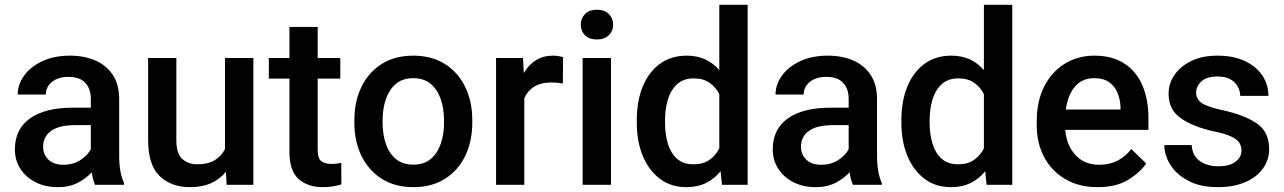

<svg xmlns="http://www.w3.org/2000/svg" viewBox="-20 -770 5351 800"><path d="M376 0Q367.2 -19.5 362.3 -52.2Q339.4 -26.9 304.2 -8.5Q269 9.8 220.7 9.8Q168.9 9.8 128.4 -10.7Q87.9 -31.2 64.9 -66.9Q42 -102.5 42 -147.5Q42 -231.4 104.7 -276.4Q167.5 -321.3 283.2 -321.3H358.4V-357.9Q358.4 -399.9 335.4 -424.8Q312.5 -449.7 265.1 -449.7Q222.2 -449.7 196.5 -428.7Q170.9 -407.7 170.9 -376H53.7Q53.7 -418 80.6 -455.1Q107.4 -492.2 156.2 -515.1Q205.1 -538.1 271.5 -538.1Q331.1 -538.1 377.2 -518.1Q423.3 -498 450 -457.8Q476.6 -417.5 476.6 -356.9V-122.1Q476.6 -50.3 496.6 -7.8V0ZM243.7 -83.5Q285.6 -83.5 315.7 -103.5Q345.7 -123.5 358.4 -148.4V-248.5H292Q226.1 -248.5 192.9 -224.6Q159.7 -200.7 159.7 -158.7Q159.7 -126.5 181.6 -105Q203.6 -83.5 243.7 -83.5Z M924.3 0 921.4 -54.2Q897 -23.9 859.9 -7.1Q822.8 9.8 772 9.8Q693.8 9.8 645.5 -36.1Q597.2 -82 597.2 -187V-528.3H714.8V-186Q714.8 -128.4 740.2 -106.9Q765.6 -85.4 800.8 -85.4Q847.2 -85.4 875.2 -102.8Q903.3 -120.1 917.5 -148.9V-528.3H1035.6V0Z M1397.9 -528.3V-442.4H1303.7V-146Q1303.7 -108.9 1319.3 -97.9Q1335 -86.9 1360.4 -86.9Q1372.6 -86.9 1383.8 -88.4Q1395 -89.8 1401.9 -91.3L1402.3 -1.5Q1387.7 2.9 1368.4 6.3Q1349.1 9.8 1324.2 9.8Q1263.2 9.8 1224.6 -23.7Q1186 -57.1 1186 -138.7V-442.4H1100.1V-528.3H1186V-657.7H1303.7V-528.3Z M1456.5 -258.3V-269.5Q1456.5 -346.2 1485.6 -407Q1514.6 -467.8 1569.6 -502.9Q1624.5 -538.1 1701.7 -538.1Q1779.3 -538.1 1834.5 -502.9Q1889.6 -467.8 1918.7 -407Q1947.8 -346.2 1947.8 -269.5V-258.3Q1947.8 -181.6 1918.7 -121.1Q1889.6 -60.5 1834.7 -25.4Q1779.8 9.8 1702.6 9.8Q1625 9.8 1570.1 -25.4Q1515.1 -60.5 1485.8 -121.1Q1456.5 -181.6 1456.5 -258.3ZM1574.2 -269.5V-258.3Q1574.2 -210.4 1587.6 -170.9Q1601.1 -131.3 1629.4 -107.7Q1657.7 -84 1702.6 -84Q1746.6 -84 1774.7 -107.7Q1802.7 -131.3 1816.4 -170.9Q1830.1 -210.4 1830.1 -258.3V-269.5Q1830.1 -316.4 1816.7 -356.2Q1803.2 -396 1774.9 -420.2Q1746.6 -444.3 1701.7 -444.3Q1657.2 -444.3 1629.2 -420.2Q1601.1 -396 1587.6 -356.2Q1574.2 -316.4 1574.2 -269.5Z M2326.2 -531.7 2325.2 -422.4Q2301.8 -426.3 2277.3 -426.3Q2233.4 -426.3 2205.6 -408.7Q2177.7 -391.1 2164.6 -360.4V0H2046.9V-528.3H2159.2L2162.6 -465.8Q2182.1 -499.5 2212.6 -518.8Q2243.2 -538.1 2284.2 -538.1Q2294.9 -538.1 2307.4 -536.1Q2319.8 -534.2 2326.2 -531.7Z M2399.9 -667Q2399.9 -693.8 2417.7 -711.7Q2435.5 -729.5 2467.3 -729.5Q2498.5 -729.5 2516.6 -711.7Q2534.7 -693.8 2534.7 -667Q2534.7 -640.6 2516.6 -623Q2498.5 -605.5 2467.3 -605.5Q2435.5 -605.5 2417.7 -623Q2399.9 -640.6 2399.9 -667ZM2525.9 -528.3V0H2407.7V-528.3Z M2633.3 -258.3V-268.6Q2633.3 -349.1 2658.2 -409.7Q2683.1 -470.2 2729.7 -504.2Q2776.4 -538.1 2840.8 -538.1Q2884.8 -538.1 2918.5 -522.5Q2952.1 -506.8 2977.1 -478V-750H3095.2V0H2988.3L2982.4 -56.6Q2957 -24.9 2921.6 -7.6Q2886.2 9.8 2839.8 9.8Q2775.9 9.8 2729.5 -25.1Q2683.1 -60.1 2658.2 -120.6Q2633.3 -181.2 2633.3 -258.3ZM2751 -268.6V-258.3Q2751 -210.4 2762.9 -171.1Q2774.9 -131.8 2801 -108.6Q2827.1 -85.4 2869.6 -85.4Q2909.7 -85.4 2936 -103.8Q2962.4 -122.1 2977.1 -151.9V-377.4Q2962.4 -407.2 2936.3 -425.3Q2910.2 -443.4 2870.6 -443.4Q2828.1 -443.4 2801.8 -419.7Q2775.4 -396 2763.2 -356.4Q2751 -316.9 2751 -268.6Z M3533.7 0Q3524.9 -19.5 3520 -52.2Q3497.1 -26.9 3461.9 -8.5Q3426.8 9.8 3378.4 9.8Q3326.7 9.8 3286.1 -10.7Q3245.6 -31.2 3222.7 -66.9Q3199.7 -102.5 3199.7 -147.5Q3199.7 -231.4 3262.5 -276.4Q3325.2 -321.3 3440.9 -321.3H3516.1V-357.9Q3516.1 -399.9 3493.2 -424.8Q3470.2 -449.7 3422.9 -449.7Q3379.9 -449.7 3354.2 -428.7Q3328.6 -407.7 3328.6 -376H3211.4Q3211.4 -418 3238.3 -455.1Q3265.1 -492.2 3314 -515.1Q3362.8 -538.1 3429.2 -538.1Q3488.8 -538.1 3534.9 -518.1Q3581.1 -498 3607.7 -457.8Q3634.3 -417.5 3634.3 -356.9V-122.1Q3634.3 -50.3 3654.3 -7.8V0ZM3401.4 -83.5Q3443.4 -83.5 3473.4 -103.5Q3503.4 -123.5 3516.1 -148.4V-248.5H3449.7Q3383.8 -248.5 3350.6 -224.6Q3317.4 -200.7 3317.4 -158.7Q3317.4 -126.5 3339.4 -105Q3361.3 -83.5 3401.4 -83.5Z M3735.8 -258.3V-268.6Q3735.8 -349.1 3760.7 -409.7Q3785.6 -470.2 3832.3 -504.2Q3878.9 -538.1 3943.4 -538.1Q3987.3 -538.1 4021 -522.5Q4054.7 -506.8 4079.6 -478V-750H4197.8V0H4090.8L4085 -56.6Q4059.6 -24.9 4024.2 -7.6Q3988.8 9.8 3942.4 9.8Q3878.4 9.8 3832 -25.1Q3785.6 -60.1 3760.7 -120.6Q3735.8 -181.2 3735.8 -258.3ZM3853.5 -268.6V-258.3Q3853.5 -210.4 3865.5 -171.1Q3877.4 -131.8 3903.6 -108.6Q3929.7 -85.4 3972.2 -85.4Q4012.2 -85.4 4038.6 -103.8Q4064.9 -122.1 4079.6 -151.9V-377.4Q4064.9 -407.2 4038.8 -425.3Q4012.7 -443.4 3973.1 -443.4Q3930.7 -443.4 3904.3 -419.7Q3877.9 -396 3865.7 -356.4Q3853.5 -316.9 3853.5 -268.6Z M4553.7 9.8Q4475.6 9.8 4418.5 -23.9Q4361.3 -57.6 4330.6 -115.5Q4299.8 -173.3 4299.8 -246.1V-265.6Q4299.8 -348.6 4331.1 -409.9Q4362.3 -471.2 4416.7 -504.6Q4471.2 -538.1 4539.6 -538.1Q4615.2 -538.1 4665.3 -505.1Q4715.3 -472.2 4740.2 -413.8Q4765.1 -355.5 4765.1 -279.3V-229H4418.5Q4423.3 -166 4460.4 -124.8Q4497.6 -83.5 4560.5 -83.5Q4603 -83.5 4636.2 -100.6Q4669.4 -117.7 4693.8 -148.9L4755.9 -88.9Q4730.5 -51.3 4680.7 -20.8Q4630.9 9.8 4553.7 9.8ZM4539.1 -444.3Q4489.3 -444.3 4459.2 -409.4Q4429.2 -374.5 4420.9 -313.5H4648.9V-322.8Q4647.9 -354.5 4636.7 -382.3Q4625.5 -410.2 4601.8 -427.2Q4578.1 -444.3 4539.1 -444.3Z M5152.8 -143.1Q5152.8 -160.6 5144 -174.8Q5135.3 -189 5110.6 -200.9Q5085.9 -212.9 5038.1 -222.7Q4953.6 -240.7 4901.4 -276.6Q4849.1 -312.5 4849.1 -378.9Q4849.1 -421.9 4873.8 -458Q4898.4 -494.1 4944.1 -516.1Q4989.7 -538.1 5052.7 -538.1Q5119.1 -538.1 5166.5 -515.9Q5213.9 -493.7 5239.5 -455.8Q5265.1 -418 5265.1 -370.6H5147.5Q5147.5 -402.3 5123.8 -426.8Q5100.1 -451.2 5052.7 -451.2Q5007.8 -451.2 4985.8 -430.9Q4963.9 -410.6 4963.9 -383.8Q4963.9 -357.4 4986.3 -341.3Q5008.8 -325.2 5073.2 -311Q5164.1 -291.5 5216.1 -256.1Q5268.1 -220.7 5268.1 -149.4Q5268.1 -103 5241.7 -66.9Q5215.3 -30.8 5167.2 -10.5Q5119.1 9.8 5054.2 9.8Q4981.9 9.8 4932.4 -16.1Q4882.8 -42 4857.2 -82.3Q4831.5 -122.6 4831.5 -165.5H4945.3Q4947.3 -132.8 4963.6 -113.5Q4980 -94.2 5004.6 -85.7Q5029.3 -77.1 5055.7 -77.1Q5103 -77.1 5127.9 -95.9Q5152.8 -114.7 5152.8 -143.1Z"/></svg>

Font: Vazirmatn RD Medium
Style: Regular
Weight: 500
Designer: Saber Rastikerdar
Foundry: Saber Rastikerdar
Version: Version 33.003